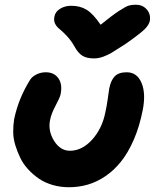

<svg xmlns="http://www.w3.org/2000/svg" viewBox="-20 -763 659 805"><path d="M549.8 -743.2Q576.7 -743.2 594 -724.9Q611.3 -706.5 608.9 -680.2Q607.4 -662.1 588.6 -642.6Q569.8 -623 503.9 -577.1Q461.4 -549.8 447 -541.3Q432.6 -532.7 413.1 -525.4Q393.6 -518.1 374 -518.1Q343.3 -518.1 325.2 -529.5Q307.1 -541 293 -566.9Q278.8 -592.3 260.3 -612.1Q241.7 -631.8 230 -640.9Q218.3 -649.9 211.4 -662.8Q204.6 -675.8 208 -692.9Q211.4 -713.4 231.7 -726.1Q252 -738.8 278.8 -738.8Q316.4 -738.8 343.8 -721.7Q371.1 -704.6 401.9 -659.2Q449.7 -698.2 479 -717.3Q508.3 -736.3 520.3 -739.7Q532.2 -743.2 549.8 -743.2ZM269 22Q232.9 22 200.4 12.5Q168 2.9 143.6 -13.7Q119.1 -30.3 98.4 -52.7Q77.6 -75.2 65.2 -100.8Q52.7 -126.5 44.2 -154.3Q35.6 -182.1 35.4 -209.5Q35.2 -236.8 39.1 -262.2Q56.6 -347.7 104 -424.8Q112.3 -440.4 131.3 -450.2Q150.4 -460 171.9 -460Q207 -460 224.9 -434.6Q242.7 -409.2 233.9 -367.2Q231.9 -355.5 213.4 -320.8Q194.8 -286.1 189.9 -259.8Q180.7 -213.9 206.8 -172.4Q232.9 -130.9 272.9 -130.9Q324.2 -130.9 366.5 -177.7Q408.7 -224.6 421.9 -293Q427.7 -317.9 432.1 -350.6Q436.5 -383.3 438 -392.1Q444.8 -426.3 461.2 -443.1Q477.5 -460 511.2 -460Q554.7 -460 573.5 -415.3Q592.3 -370.6 578.1 -299.8Q564.5 -231.4 540.8 -177Q517.1 -122.6 487.5 -85.7Q458 -48.8 422.1 -24.4Q386.2 0 348.1 11Q310.1 22 269 22Z"/></svg>

Font: Shantell Sans Irregular Bouncy
Style: Bold Italic
Weight: 700
Italic angle: -11.31°
Designer: Stephen Nixon, Anya Danilova, Shantell Martin
Foundry: Arrow Type
Version: Version 1.006;[9816181b4]